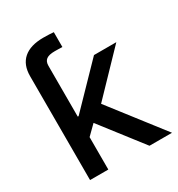

<svg xmlns="http://www.w3.org/2000/svg" viewBox="-174 -843 886 956"><g transform="rotate(-30 269.5 -365.0)"><path d="M64.5 -421.4V-597.2Q64.5 -662.6 103.5 -696.5Q142.6 -730.5 217.3 -730.5Q236.3 -730.5 251.2 -729.7Q266.1 -729 276.4 -728V-642.6Q268.1 -643.1 254.9 -643.3Q241.7 -643.6 232.9 -643.6Q199.2 -643.6 184.3 -632.3Q169.4 -621.1 169.4 -596.2V-421.4ZM161.1 -178.2V-304.2H174.3L392.6 -529.3H521L274.9 -273.4H257.8ZM64.5 0V-529.3H169.4V0ZM406.2 0 212.4 -250 284.7 -323.7 535.6 0Z"/></g></svg>

Font: Inter 24pt Medium
Style: Regular
Weight: 500
Designer: Rasmus Andersson
Foundry: rsms
Version: Version 4.001;git-66647c0bb